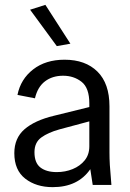

<svg xmlns="http://www.w3.org/2000/svg" viewBox="-20 -762 535 791"><path d="M197 9Q129 9 84 -26Q39 -61 39 -131Q39 -193 81 -229.5Q123 -266 202 -285L348 -321V-336Q348 -400 316 -425Q284 -450 240 -450Q196 -450 165.5 -427Q135 -404 124 -357L52 -371Q65 -436 116.5 -476Q168 -516 246 -516Q332 -516 381.5 -467Q431 -418 431 -324V-134Q431 -109 432.5 -82.5Q434 -56 439 0H362L352 -65Q301 9 197 9ZM122 -135Q122 -91 146.5 -72Q171 -53 214 -53Q249 -53 279.5 -65.5Q310 -78 329 -101.5Q348 -125 348 -159V-262L225 -229Q178 -216 150 -195.5Q122 -175 122 -135ZM214 -572 104 -722 167 -742 270 -582Z"/></svg>

Font: Special Gothic
Style: Regular
Weight: 400
Designer: Alistair McCready
Foundry: Monolith
Version: Version 1.010; ttfautohint (v1.8.4.7-5d5b)